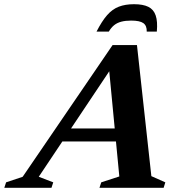

<svg xmlns="http://www.w3.org/2000/svg" viewBox="-90 -894 852 914"><path d="M172.5 -220.5 193 -282.5H520.5L500 -220.5ZM630.5 -55.5 697 -26 689 0H383.5L392 -26L478 -54L426.5 -592L457 -595L94.5 -52.5L163.5 -26L155 0H-69.5L-61 -26L18 -52.5L446 -679.5H562ZM534.5 -796Q507.5 -796 487.5 -790.8Q467.5 -785.5 453.2 -774Q439 -762.5 428 -743.5H369.5Q395 -793.5 420 -822Q445 -850.5 475.8 -862.2Q506.5 -874 548 -874Q591 -874 616.2 -861.5Q641.5 -849 651.2 -820.2Q661 -791.5 656.5 -743.5H608.5Q609.5 -771.5 592.5 -783.8Q575.5 -796 534.5 -796Z"/></svg>

Font: Newsreader 16pt 16pt
Style: Bold Italic
Weight: 700
Italic angle: -17°
Version: Version 1.003